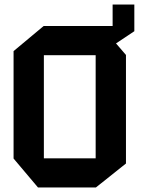

<svg xmlns="http://www.w3.org/2000/svg" viewBox="-20 -829 625 849"><path d="M148 0 40 -128V-603L173 -714H478V-809H574V-691L493 -637L537 -586V-106L404 0ZM174 -585V-129H403V-585Z"/></svg>

Font: Foldit Thin SemiBold
Style: Regular
Weight: 600
Version: Version 1.003